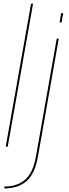

<svg xmlns="http://www.w3.org/2000/svg" viewBox="-20 -805 380 1054"><path d="M11.5 0H22.5L161.5 -785H150.5ZM3 229.5Q78.5 229.5 125 189.8Q171.5 150 188.5 53.5L302.5 -593H291.5L177.5 53.5Q161.5 144 117.8 181.5Q74 219 5 219ZM316 -733 307 -681.5H318L327 -733Z"/></svg>

Font: Anybody UltraCondensed Thin Thin
Style: Italic
Weight: 250
Italic angle: -10°
Version: Version 1.111